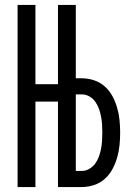

<svg xmlns="http://www.w3.org/2000/svg" viewBox="-20 -755 540 775"><path d="M51 0V-735H123V-415H214V-735H286V-439H310Q335 -439 359.5 -431Q384 -423 403 -406Q422 -389 434 -366.5Q446 -344 453 -319.5Q460 -295 462.5 -270Q465 -245 465 -220Q465 -194 462.5 -169Q460 -144 453 -119.5Q446 -95 434 -72.5Q422 -50 403 -33Q384 -16 359.5 -8Q335 0 310 0H214V-345H123V0ZM286 -65H310Q326 -65 340.5 -73.5Q355 -82 364.5 -95Q374 -108 379.5 -123.5Q385 -139 388 -155Q391 -171 392 -187Q393 -203 393 -220Q393 -236 392 -252Q391 -268 388 -284Q385 -300 379.5 -315.5Q374 -331 364.5 -344.5Q355 -358 340.5 -366Q326 -374 310 -374H286Z"/></svg>

Font: Iosevka Term Curly
Style: Regular
Weight: 400
Designer: Belleve Invis
Foundry: Belleve Invis
Version: Version 32.3.0